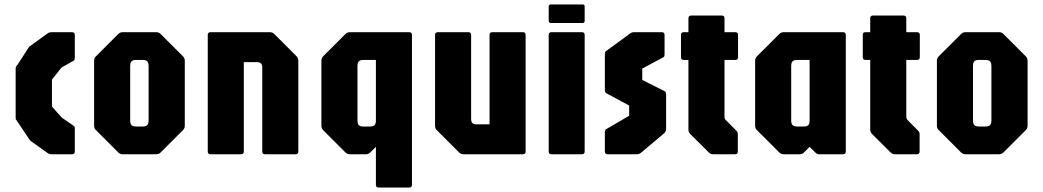

<svg xmlns="http://www.w3.org/2000/svg" viewBox="-20 -695 4700 865"><path d="M213 0Q202 0 193 -6.5L115.5 -62L59 -146.5Q55 -153 52.8 -155.5Q50.5 -158 50.5 -165.5V-384.5Q50.5 -392 52.2 -394.8Q54 -397.5 59 -403.5L111.5 -484.5L193 -543.5Q197 -546.5 201.5 -548.2Q206 -550 213 -550H304.5Q317 -550 317 -537.5V-437Q317 -433 316.2 -428.5Q315.5 -424 311.5 -421.5L257 -390.5L214 -336.5V-215L258.5 -165L311.5 -128.5Q316.5 -125.5 316.8 -121.2Q317 -117 317 -113V-12.5Q317 0 304.5 0Z M532.5 0Q521 0 512.5 -8.5L412.5 -108.5Q404 -116.5 404 -128.5V-421.5Q404 -433.5 412.5 -441.5L512.5 -541.5Q521 -550 532.5 -550H684Q696 -550 704 -541.5L804 -441.5Q812.5 -433.5 812.5 -421.5V-128.5Q812.5 -116.5 804 -108.5L704 -8.5Q696 0 684 0ZM593.5 -125H623Q637.5 -125 643.5 -131.5Q649.5 -138 649.5 -153V-397Q649.5 -412 643.5 -418.5Q637.5 -425 623 -425H593.5Q578 -425 572.2 -418.5Q566.5 -412 566.5 -397V-153Q566.5 -138 572.5 -131.5Q578.5 -125 593.5 -125Z M928.5 0Q916 0 916 -12.5V-537.5Q916 -550 928.5 -550H1196Q1207.5 -550 1216 -541.5L1316 -441.5Q1324 -433.5 1324 -421.5V-12.5Q1324 0 1311.5 0H1174Q1161.5 0 1161.5 -12.5V-392Q1161.5 -415 1138.5 -415H1078.5V-12.5Q1078.5 0 1066 0Z M1686 150Q1673.5 150 1673.5 137.5V-33.5L1648.5 -8.5Q1640 0 1628.5 0H1556Q1544.5 0 1536 -8.5L1436 -108.5Q1428 -116.5 1428 -128.5V-421.5Q1428 -433.5 1436 -441.5L1536 -541.5Q1544.5 -550 1556 -550H1823.5Q1836 -550 1836 -537.5V137.5Q1836 150 1823.5 150ZM1617 -125H1646.5Q1662 -125 1667.8 -131.5Q1673.5 -138 1673.5 -153V-425H1617.5Q1602.5 -425 1596.5 -418.5Q1590.5 -412 1590.5 -397V-153Q1590.5 -138 1596.2 -131.5Q1602 -125 1617 -125Z M2068 0Q2056.5 0 2048 -8.5L1948 -108.5Q1940 -116.5 1940 -128.5V-537.5Q1940 -550 1952.5 -550H2090Q2102.5 -550 2102.5 -537.5V-158Q2102.5 -135 2125 -135H2185.5V-537.5Q2185.5 -550 2198 -550H2335.5Q2348 -550 2348 -537.5V-12.5Q2348 0 2335.5 0Z M2464.5 0Q2452 0 2452 -12.5V-537.5Q2452 -550 2464.5 -550H2601.5Q2614 -550 2614 -537.5V-12.5Q2614 0 2601.5 0ZM2462 -591.5Q2452 -591.5 2452 -601.5V-665Q2452 -675 2462 -675H2605Q2614 -675 2614 -665V-601.5Q2614 -591.5 2605 -591.5Z M2717.5 0Q2705 0 2705 -12.5V-99Q2705 -110.5 2712.5 -114L2814.5 -173.5V-219.5L2712.5 -274.5Q2705 -279 2705 -290V-451Q2705 -456 2706.5 -459.8Q2708 -463.5 2712 -466L2818.5 -544Q2823.5 -547.5 2827 -548.8Q2830.5 -550 2834.5 -550H2961.5Q2974 -550 2974 -537.5V-453.5Q2974 -445 2973 -442Q2972 -439 2967.5 -436.5L2873.5 -386V-335L2972.5 -285Q2981 -281.5 2981 -270V-115Q2981 -102.5 2972.5 -95L2867.5 -6.5Q2859.5 0 2847.5 0Z M3193 0Q3181.5 0 3173 -8.5L3089.5 -91.5Q3081.5 -100 3081.5 -111.5V-425H3060.5Q3048 -425 3048 -437.5V-537.5Q3048 -550 3060.5 -550H3081.5V-612.5Q3081.5 -625 3094 -625H3231.5Q3244 -625 3244 -612.5V-550H3292.5Q3305 -550 3305 -537.5V-437.5Q3305 -425 3292.5 -425H3244V-169.5Q3244 -160 3250 -154L3299 -104.5Q3304 -100 3304 -89.5V-12.5Q3304 0 3291.5 0Z M3510.5 0Q3499 0 3490.5 -8.5L3390.5 -108.5Q3382 -116.5 3382 -128.5V-421.5Q3382 -433.5 3390.5 -441.5L3490.5 -541.5Q3499 -550 3510.5 -550H3778Q3790.5 -550 3790.5 -537.5V-12.5Q3790.5 0 3778 0H3670Q3663.5 0 3660 -2.5Q3656.5 -5 3652.5 -8.5L3627.5 -33.5L3602.5 -8.5Q3594.5 0 3582.5 0ZM3571.5 -125H3601Q3616 -125 3621.8 -131.5Q3627.5 -138 3627.5 -153V-425H3572Q3556.5 -425 3550.5 -418.5Q3544.5 -412 3544.5 -397V-153Q3544.5 -138 3550.5 -131.5Q3556.5 -125 3571.5 -125Z M4012 0Q4000.5 0 3992 -8.5L3908.5 -91.5Q3900.5 -100 3900.5 -111.5V-425H3879.5Q3867 -425 3867 -437.5V-537.5Q3867 -550 3879.5 -550H3900.5V-612.5Q3900.5 -625 3913 -625H4050.5Q4063 -625 4063 -612.5V-550H4111.5Q4124 -550 4124 -537.5V-437.5Q4124 -425 4111.5 -425H4063V-169.5Q4063 -160 4069 -154L4118 -104.5Q4123 -100 4123 -89.5V-12.5Q4123 0 4110.5 0Z M4329.5 0Q4318 0 4309.5 -8.5L4209.5 -108.5Q4201 -116.5 4201 -128.5V-421.5Q4201 -433.5 4209.5 -441.5L4309.5 -541.5Q4318 -550 4329.5 -550H4481Q4493 -550 4501 -541.5L4601 -441.5Q4609.5 -433.5 4609.5 -421.5V-128.5Q4609.5 -116.5 4601 -108.5L4501 -8.5Q4493 0 4481 0ZM4390.5 -125H4420Q4434.5 -125 4440.5 -131.5Q4446.5 -138 4446.5 -153V-397Q4446.5 -412 4440.5 -418.5Q4434.5 -425 4420 -425H4390.5Q4375 -425 4369.2 -418.5Q4363.5 -412 4363.5 -397V-153Q4363.5 -138 4369.5 -131.5Q4375.5 -125 4390.5 -125Z"/></svg>

Font: Jaro 24pt
Style: Regular
Weight: 400
Designer: Agyei Archer, Celine Hurka, Mirko Velimirović
Version: Version 1.000